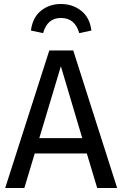

<svg xmlns="http://www.w3.org/2000/svg" viewBox="-20 -942 613 962"><path d="M567 0H467L415 -173H154L102 0H6L227 -689H347ZM392 -250 285 -610 177 -250ZM377 -776Q356 -852 285 -852Q217 -852 196 -776L135 -789Q143 -854 185 -888Q227 -922 285 -922Q344 -922 387 -888Q430 -854 438 -789Z"/></svg>

Font: Trujillo
Style: Regular
Weight: 400
Designer: Fira Sans original fonts by bBox Type GmbH, Carrois Corporate GbR, & Edenspiekermann AG / Changes by Cristiano Sobral
Foundry: Fira Sans original fonts by bBox Type GmbH, Carrois Corporate GbR, & Edenspiekermann AG / Changes by Cristiano Sobral
Version: Version 4.301;October 17, 2021;FontCreator 14.0.0.2814 64-bi